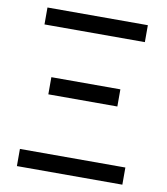

<svg xmlns="http://www.w3.org/2000/svg" viewBox="-82 -802 760 872"><g transform="rotate(10 297.5 -366.5)"><path d="M54.7 0V-79.1H541V0ZM138.7 -345.7V-424.8H457V-345.7ZM66.4 -655.3V-733.4H529.3V-655.3Z"/></g></svg>

Font: Taipei Sans TC Beta
Style: Regular
Weight: 400
Designer: JT Foundry
Foundry: JT Foundry
Version: Version 1.000